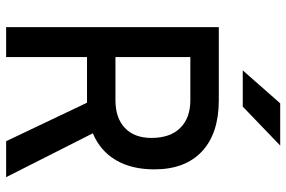

<svg xmlns="http://www.w3.org/2000/svg" viewBox="-174 -760 934 626"><g transform="rotate(90 293.0 -447.0)"><path d="M68.4 0V-693.4H306.6Q414.6 -693.4 473.4 -638.7Q532.2 -584 532.2 -483.4Q532.2 -408.7 502 -357.7Q471.7 -306.6 414.6 -282.7L557.6 0H440.4L314.9 -263.7Q311 -263.7 306.6 -263.7H166V0ZM306.6 -600.6H166V-356.4H306.6Q364.7 -356.4 397.2 -387.2Q429.7 -418 429.7 -473.6Q429.7 -534.7 397.2 -567.6Q364.7 -600.6 306.6 -600.6ZM209.5 -771.5 316.9 -893.6H454.6L327.6 -771.5Z"/></g></svg>

Font: Caskaydia Cove
Style: Regular
Weight: 400
Monospace: yes
Designer: Aaron Bell
Foundry: Saja Typeworks
Version: Version 4.300; ttfautohint (v1.8.3)